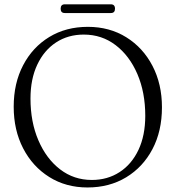

<svg xmlns="http://www.w3.org/2000/svg" viewBox="-20 -834 796 869"><path d="M377.5 -712.5Q476 -712.5 551.8 -665.2Q627.5 -618 670.2 -535.8Q713 -453.5 713 -348.5Q713 -240.5 670 -159Q627 -77.5 551 -31.5Q475 14.5 376 14.5Q278.5 14.5 203 -32.8Q127.5 -80 84.8 -162.5Q42 -245 42 -351Q42 -457.5 84.8 -539Q127.5 -620.5 203 -666.5Q278.5 -712.5 377.5 -712.5ZM637.5 -310Q637.5 -415.5 601.8 -498.8Q566 -582 503.2 -629.8Q440.5 -677.5 359.5 -677.5Q288 -677.5 233.8 -642Q179.5 -606.5 148.8 -541.5Q118 -476.5 118 -388Q118 -282 153.8 -198.8Q189.5 -115.5 252 -67.5Q314.5 -19.5 395.5 -19.5Q466.5 -19.5 521.2 -55Q576 -90.5 606.8 -155.8Q637.5 -221 637.5 -310ZM254.5 -794.5Q254.5 -814.5 273.5 -814.5H481.5Q500.5 -814.5 500.5 -794.5Q500.5 -775 481.5 -775H273.5Q254.5 -775 254.5 -794.5Z"/></svg>

Font: Fraunces 72pt Soft Light
Style: Regular
Weight: 300
Version: Version 1.000;[b76b70a41]